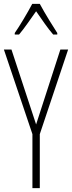

<svg xmlns="http://www.w3.org/2000/svg" viewBox="-20 -969 371 989"><path d="M185 -949H146C123 -905 80 -833 56 -799V-791H78C105 -822 140 -875 166 -911C193 -872 226 -823 254 -791H275V-799C259 -823 210 -902 185 -949ZM166 -328 39 -714H0L147 -278V0H185V-278L331 -714H291Z"/></svg>

Font: Noto Sans Ethiopic ExtraCondensed ExtraLight
Style: Regular
Weight: 200
Width: 2
Designer: Monotype Design Team
Foundry: Monotype Imaging Inc.
Version: Version 2.102